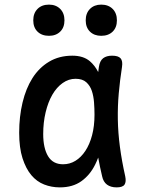

<svg xmlns="http://www.w3.org/2000/svg" viewBox="-20 -801 640 831"><path d="M239 10Q203 10 171 -2.5Q139 -15 115.5 -43Q92 -71 77.5 -116Q63 -161 63 -227Q63 -296 77.5 -357Q92 -418 120.5 -463Q149 -508 192.5 -534Q236 -560 293 -560Q341 -560 369 -536Q391 -517 405 -489Q406 -500 408 -511Q412 -538 426.5 -549Q441 -560 465 -560Q492 -560 502 -548.5Q512 -537 508 -511Q499 -453 494 -397Q489 -341 490 -283.5Q491 -226 499 -165.5Q507 -105 522 -38Q527 -14 519 -2Q511 10 485 10Q459 10 443 -2Q427 -14 422 -38Q412 -80 405 -119Q399 -103 392 -89Q370 -44 332.5 -17Q295 10 239 10ZM253 -90Q282 -90 306.5 -105Q331 -120 349.5 -148Q368 -176 378.5 -215.5Q389 -255 389 -305Q389 -330 387 -357.5Q385 -385 377.5 -407.5Q370 -430 353.5 -445Q337 -460 307 -460Q277 -460 251 -441.5Q225 -423 206.5 -391Q188 -359 177.5 -315Q167 -271 167 -221Q167 -160 188 -125Q209 -90 253 -90ZM418 -646Q388 -646 369.5 -664Q351 -682 351 -713Q351 -744 369.5 -762.5Q388 -781 418 -781Q449 -781 467.5 -762.5Q486 -744 486 -713Q486 -682 467.5 -664Q449 -646 418 -646ZM192 -646Q161 -646 142.5 -664Q124 -682 124 -713Q124 -744 142.5 -762.5Q161 -781 192 -781Q222 -781 240.5 -762.5Q259 -744 259 -713Q259 -682 240.5 -664Q222 -646 192 -646Z"/></svg>

Font: Maple Mono Medium
Style: Regular
Weight: 500
Monospace: yes
Designer: subframe7536
Version: Version 7.000